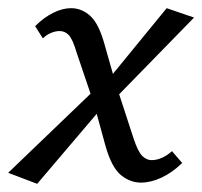

<svg xmlns="http://www.w3.org/2000/svg" viewBox="-30 -441 495 470"><path d="M315 6Q289 6 266.5 -12Q244 -30 229 -81L200 -187L158 -311Q148 -345 138.5 -355Q129 -365 116 -365Q106 -365 95 -360.5Q84 -356 75 -347L56 -377Q77 -398 100 -409.5Q123 -421 144 -421Q170 -421 191 -402Q212 -383 226 -332L253 -237L297 -102Q308 -69 318.5 -59Q329 -49 341 -49Q354 -49 367 -55Q380 -61 391 -71L416 -42Q391 -18 365 -6Q339 6 315 6ZM61 9 -10 -18 214 -233 231 -191ZM243 -191 225 -234 378 -421 445 -398Z"/></svg>

Font: Ysabeau Infant Medium
Style: Italic
Weight: 500
Italic angle: -12°
Designer: Christian Thalmann (Catharsis Fonts)
Version: Version 2.001;gftools[0.9.30]; featfreeze: ss01,ss02,lnum